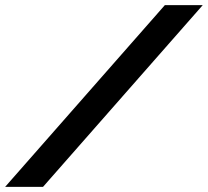

<svg xmlns="http://www.w3.org/2000/svg" viewBox="-47 -730 812 750"><path d="M745 -710 121 0H-27L597 -710Z"/></svg>

Font: Raleway-v4020
Style: Bold Italic
Weight: 700
Italic angle: -12°
Designer: Matt McInerney, Pablo Impallari, Rodrigo Fuenzalida
Foundry: Matt McInerney, Pablo Impallari, Rodrigo Fuenzalida
Version: Version 4.020;PS 004.020;hotconv 1.0.88;makeotf.lib2.5.64775